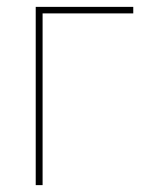

<svg xmlns="http://www.w3.org/2000/svg" viewBox="-20 -539 432 559"><path d="M84 0V-519H368V-500H104V0Z"/></svg>

Font: Raleway-v4020 Thin
Style: Regular
Weight: 250
Designer: Matt McInerney, Pablo Impallari, Rodrigo Fuenzalida
Foundry: Matt McInerney, Pablo Impallari, Rodrigo Fuenzalida
Version: Version 4.020;PS 004.020;hotconv 1.0.88;makeotf.lib2.5.64775